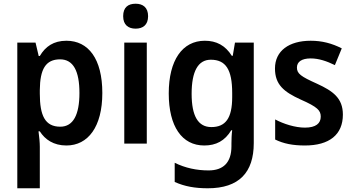

<svg xmlns="http://www.w3.org/2000/svg" viewBox="-20 -772 1900 1032"><path d="M337 -553C268 -553 224 -522 194 -471H188L171 -543H73V240H194V17C194 -6 191 -37 187 -66H194C222 -22 268 10 337 10C453 10 530 -90 530 -272C530 -456 455 -553 337 -553ZM303 -453C374 -453 407 -390 407 -272C407 -156 374 -91 304 -91C222 -91 194 -151 194 -269V-288C195 -400 225 -453 303 -453Z M709 -752C669 -752 642 -733 642 -685C642 -638 670 -618 709 -618C748 -618 776 -638 776 -685C776 -732 748 -752 709 -752ZM769 -543H648V0H769Z M1081 -553C960 -553 887 -448 887 -270C887 -92 958 10 1078 10C1141 10 1189 -15 1223 -72H1228C1225 -52 1224 -20 1224 0V14C1224 102 1180 144 1101 144C1037 144 976 131 919 103V206C972 230 1028 240 1097 240C1265 240 1344 155 1344 -3V-543H1243L1231 -472H1226C1191 -528 1143 -553 1081 -553ZM1113 -451C1193 -451 1228 -399 1228 -272V-250C1228 -136 1192 -89 1116 -89C1045 -89 1010 -148 1010 -268C1010 -389 1045 -451 1113 -451Z M1823 -156C1823 -245 1769 -283 1684 -322C1597 -361 1576 -376 1576 -409C1576 -440 1602 -458 1650 -458C1694 -458 1737 -443 1780 -422L1817 -512C1764 -539 1711 -553 1650 -553C1534 -553 1458 -499 1458 -404C1458 -317 1506 -278 1596 -237C1687 -197 1704 -178 1704 -145C1704 -109 1678 -86 1619 -86C1566 -86 1504 -106 1459 -130V-22C1504 0 1553 10 1619 10C1750 10 1823 -48 1823 -156Z"/></svg>

Font: Noto Sans Myanmar SemiCondensed SemiBold
Style: Regular
Weight: 600
Width: 4
Designer: Monotype Design Team
Foundry: Monotype Imaging Inc.
Version: Version 2.107